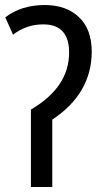

<svg xmlns="http://www.w3.org/2000/svg" viewBox="-20 -744 418 764"><path d="M1 -675 32 -606Q85 -647 152 -647Q255 -647 255 -535Q255 -397 103 -308V0H188V-268Q345 -372 345 -539Q345 -627 294.5 -675.5Q244 -724 158 -724Q65 -724 1 -675Z"/></svg>

Font: Noto Sans Display SemiCondensed
Style: Regular
Weight: 400
Width: 4
Designer: Monotype Design team
Foundry: Monotype Imaging Inc.
Version: 1.000